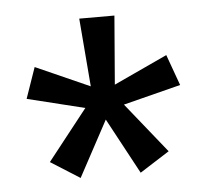

<svg xmlns="http://www.w3.org/2000/svg" viewBox="-37 -778 482 446"><g transform="rotate(-5 204.0 -554.5)"><path d="M249 -531 343 -414 274 -370 204 -500 134 -370 66 -413 159 -531 25 -564 50 -636 176 -580 163 -739H245L232 -579L357 -637L383 -565Z"/></g></svg>

Font: Fira Sans Condensed
Style: Regular
Weight: 400
Width: 3
Designer: bBox Type GmbH & Carrois Corporate GbR & Edenspiekermann AG
Foundry: bBox Type GmbH & Carrois Corporate GbR & Edenspiekermann AG
Version: Version 4.301